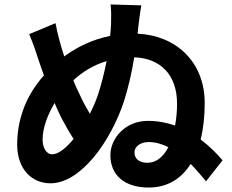

<svg xmlns="http://www.w3.org/2000/svg" viewBox="-20 -815 1040 861"><path d="M641 -85C604 -85 583 -103 583 -132C583 -156 607 -178 647 -178C678 -178 707 -169 735 -155C713 -113 682 -85 641 -85ZM214 -123C187 -123 171 -154 171 -189C171 -241 194 -302 225 -353C235 -329 245 -307 255 -287C275 -249 293 -218 310 -192C276 -150 241 -123 214 -123ZM458 -541C448 -490 435 -438 420 -392C410 -362 397 -332 383 -305C368 -330 352 -358 337 -392C328 -410 318 -431 309 -455C349 -492 398 -523 458 -541ZM601 -702C604 -720 607 -757 614 -791L476 -795C479 -764 479 -748 478 -706C477 -690 476 -673 474 -654C394 -638 325 -604 268 -562C252 -611 238 -662 229 -711L111 -662C135 -604 141 -581 153 -546C160 -525 168 -501 177 -477C166 -465 156 -452 147 -440C96 -372 57 -278 57 -167C57 -54 125 7 206 7C343 7 477 -182 536 -361C555 -420 571 -490 582 -558C698 -554 774 -481 774 -350C774 -317 771 -283 765 -252C728 -265 687 -273 643 -273C541 -273 475 -194 475 -119C475 -26 543 26 646 26C733 26 794 -15 835 -80C862 -52 886 -24 904 -2L978 -96C952 -127 919 -160 880 -189C892 -239 898 -295 898 -353C898 -538 769 -656 597 -664Z"/></svg>

Font: Noto Sans Mono CJK JP Bold
Style: Regular
Weight: 700
Designer: Ryoko NISHIZUKA (kana & ideographs); Paul D. Hunt (Latin, Greek & Cyrillic); Wenlong ZHANG (bopomofo); Sandoll Communica
Foundry: Adobe Systems Incorporated
Version: Version 1.004;PS 1.004;hotconv 1.0.82;makeotf.lib2.5.63406